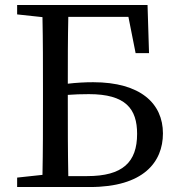

<svg xmlns="http://www.w3.org/2000/svg" viewBox="-20 -753 715 773"><path d="M255 -44C253 -143 253 -243 253 -342V-371C279 -373 307 -374 338 -374C486 -374 532 -315 532 -214C532 -100 474 -44 331 -44ZM497 -685 526 -539H580L574 -733H49V-695L151 -684C153 -588 153 -492 153 -395V-342C153 -244 153 -146 151 -49L49 -38V0H342C557 0 636 -100 636 -216C636 -336 546 -422 355 -422C322 -422 287 -420 253 -416C253 -507 253 -597 255 -685Z"/></svg>

Font: Source Han Serif JP Medium
Style: Regular
Weight: 500
Designer: Ryoko NISHIZUKA 西塚涼子 (kana & ideographs); Frank Grießhammer (Latin, Greek & Cyrillic); Wenlong ZHANG 张文龙 (bopomofo); San
Foundry: Adobe Systems Incorporated
Version: Version 1.001;PS 1.001;hotconv 16.6.54;makeotf.lib2.5.65590